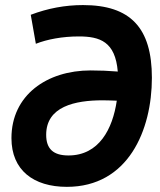

<svg xmlns="http://www.w3.org/2000/svg" viewBox="-20 -723 626 753"><path d="M242.2 9.8C482.9 9.8 575.7 -212.4 575.7 -418C575.7 -614.3 491.2 -703.1 305.7 -703.1C235.4 -703.1 167.5 -690.4 100.6 -665L120.6 -551.3C165 -568.8 224.6 -580.1 289.1 -580.1C372.1 -580.1 432.1 -559.6 441.9 -442.4C407.7 -445.3 370.6 -446.8 335.4 -446.8C164.1 -446.8 24.9 -350.1 24.9 -181.2C24.9 -55.7 111.3 9.8 242.2 9.8ZM438 -328.1C421.9 -217.8 368.7 -113.3 248.5 -113.3C189 -113.3 161.1 -139.2 161.1 -194.3C161.1 -305.7 274.4 -329.6 382.8 -329.6C401.4 -329.6 422.4 -328.6 438 -328.1Z"/></svg>

Font: Cascadia Mono PL
Style: Bold Italic
Weight: 700
Italic angle: -10°
Monospace: yes
Designer: Aaron Bell
Foundry: Saja Typeworks
Version: Version 2404.023